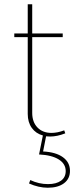

<svg xmlns="http://www.w3.org/2000/svg" viewBox="-20 -637 360 900"><path d="M215 3Q202 3 196 2L182 73Q242 76 275 100Q308 124 308 164Q308 201 280 222Q252 243 204 243Q161 243 116 223L122 207Q162 226 205 226Q244 226 266 210Q288 194 288 165Q288 131 255.5 110.5Q223 90 163 87L181 -2Q148 -11 129 -37.5Q110 -64 110 -103V-463H47V-480H110V-617H131V-480H274V-463H131V-108Q131 -65 155.5 -39.5Q180 -14 221 -14Q249 -14 281 -26L286 -12Q248 3 215 3Z"/></svg>

Font: Cantarell Thin
Style: Regular
Weight: 100
Designer: Dave Crossland, Nikolaus Waxweiler, Florian Fecher, Jacques Le Bailly, Eben Sorkin, Alexei Vanyashin, Alexios Zavras, Em
Version: Version 0.303